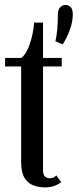

<svg xmlns="http://www.w3.org/2000/svg" viewBox="-20 -762 320 790"><path d="M208 -592Q213.5 -615 215.8 -643.5Q218 -672 218 -697.5Q218 -722.5 227.5 -732Q237 -741.5 249.5 -741.5Q262 -741.5 270.8 -732.8Q279.5 -724 279.5 -703Q279.5 -672 267 -638.2Q254.5 -604.5 238 -579.5ZM164.5 9Q140 9 117.5 0.8Q95 -7.5 81 -30Q67 -52.5 67 -95.5V-488.5H1V-523.5H67Q88.5 -538.5 102.8 -581.2Q117 -624 120.5 -669H157V-523.5H234V-488.5H157V-63.5Q157 -42 165.8 -35.2Q174.5 -28.5 183.5 -28.5Q193.5 -28.5 200.8 -32.2Q208 -36 211.5 -40.5L232 -13Q220.5 -3.5 203.8 2.8Q187 9 164.5 9Z"/></svg>

Font: Imbue 10pt Medium
Style: Regular
Weight: 500
Designer: Tyler Finck
Foundry: Etcetera Type Company
Version: Version 1.102; ttfautohint (v1.8.3)